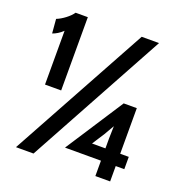

<svg xmlns="http://www.w3.org/2000/svg" viewBox="-127 -808 858 916"><g transform="rotate(20 302.0 -350.0)"><path d="M82 -328V-601Q69 -588.5 56.2 -580.8Q43.5 -573 30.5 -568.5L24.5 -640.5Q46 -649 68 -665.8Q90 -682.5 102 -700H164V-328ZM54 0 437.5 -700H525.5L143 0ZM457 0V-78H274.5L465.5 -372H532V-140.5H575.5V-78H532V0ZM375.5 -119.5 349 -140.5H457V-191.5L460 -309.5L482 -294L429.5 -203.5Z"/></g></svg>

Font: Cabin SemiCondensedMedium
Style: Regular
Weight: 500
Width: 4
Designer: Pablo Impallari
Foundry: Pablo Impallari. http://www.impallari.com Igino Marini. http://www.ikern.com
Version: Version 3.001